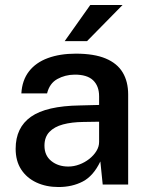

<svg xmlns="http://www.w3.org/2000/svg" viewBox="-20 -743 610 773"><path d="M215.5 10Q166 10 126.8 -8.2Q87.5 -26.5 65.2 -60.8Q43 -95 43 -144Q43 -229.5 104.8 -273Q166.5 -316.5 302 -318.5L379 -320.5V-355.5Q379 -396.5 354.8 -419.8Q330.5 -443 279.5 -442.5Q242 -442 210.8 -424.8Q179.5 -407.5 169.5 -367H66Q69 -420 96.8 -455.8Q124.5 -491.5 173 -509.2Q221.5 -527 285 -527Q359 -527 405.5 -507.5Q452 -488 474 -451.2Q496 -414.5 496 -362.5V0H393.5L384 -93Q356 -34.5 313.2 -12.2Q270.5 10 215.5 10ZM255 -72.5Q277.5 -72.5 299.5 -80.8Q321.5 -89 339.5 -103.2Q357.5 -117.5 368.2 -135Q379 -152.5 379 -171.5V-253L315.5 -252Q268.5 -251.5 233.5 -242Q198.5 -232.5 178.8 -211.8Q159 -191 159 -156.5Q159 -117 186.5 -94.8Q214 -72.5 255 -72.5ZM343.5 -723H473.5L330.5 -577.5H240.5Z"/></svg>

Font: Public Sans SemiBold
Style: Regular
Weight: 600
Designer: The Public Sans Project Authors: Dan O. Williams and USWDS (Libre Franklin designed by Pablo Impallari and Rodrigo Fuenz
Version: Version 1.007